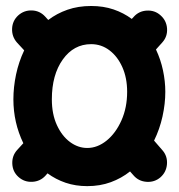

<svg xmlns="http://www.w3.org/2000/svg" viewBox="-20 -574 606 651"><path d="M523.9 27.3Q503.9 44.4 476.8 42.5Q449.7 40.5 432.6 20.5L420.9 7.3Q392.1 30.3 355.7 43.7Q319.3 57.1 275.9 57.1Q236.3 57.1 202.6 45.7Q168.9 34.2 141.1 13.7L134.3 21.5Q116.7 41 89.6 42.5Q62.5 43.9 42.5 25.9Q22.9 8.3 21.7 -18.8Q20.5 -45.9 38.1 -65.4L59.1 -88.4Q25.4 -158.2 25.4 -237.3Q25.4 -278.3 34.4 -321.3Q43.5 -364.3 62 -403.3L37.6 -429.7Q20 -449.7 21 -476.6Q22 -503.4 41.5 -521.5Q61.5 -539.6 88.4 -538.6Q115.2 -537.6 133.3 -517.6L143.6 -506.3Q172.4 -528.3 208.7 -541Q245.1 -553.7 289.1 -553.7Q330.6 -553.7 365 -542Q399.4 -530.3 426.8 -509.8L433.1 -516.6Q450.7 -536.6 477.8 -538.1Q504.9 -539.6 524.4 -522Q544.4 -504.4 546.4 -477.5Q548.3 -450.7 530.8 -430.7L508.8 -406.2Q524.9 -372.1 532.7 -335.2Q540.5 -298.3 540.5 -262.7Q540.5 -222.2 531 -179.2Q521.5 -136.2 502.4 -97.2L530.8 -64.5Q548.3 -44.4 546.1 -17.3Q543.9 9.8 523.9 27.3ZM289.1 -424.3Q230 -424.3 192.9 -372.3Q155.8 -320.3 155.8 -237.3Q155.8 -187 172.9 -149.9Q189.9 -112.8 217.3 -92.5Q244.6 -72.3 275.9 -72.3Q310.5 -72.3 341.6 -97.4Q372.6 -122.6 391.8 -165.8Q411.1 -209 411.1 -262.7Q411.1 -309.6 395 -345.9Q378.9 -382.3 351.3 -403.3Q323.7 -424.3 289.1 -424.3Z"/></svg>

Font: Mikhak Bold
Style: Regular
Weight: 700
Designer: Amin Abedi
Version: Version 3.3